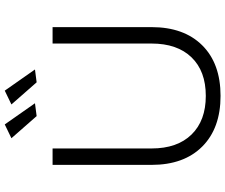

<svg xmlns="http://www.w3.org/2000/svg" viewBox="-90 -851 947 807"><g transform="rotate(-90 383.5 -447.5)"><path d="M384 -56Q488 -56 546 -116Q604 -176 604 -284V-700H673V-284Q673 -148 596.5 -71Q520 6 384 6Q248 6 171 -71Q94 -148 94 -284V-700H163V-284Q163 -176 221.5 -116Q280 -56 384 -56ZM264 -901 353 -774 299 -767 206 -873ZM406 -901 495 -774 441 -767 348 -873Z"/></g></svg>

Font: Gontserrat Light
Style: Regular
Weight: 300
Designer: Julieta Ulanovsky
Foundry: Julieta Ulanovsky
Version: Version 6.001